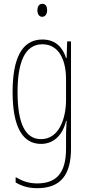

<svg xmlns="http://www.w3.org/2000/svg" viewBox="-20 -744 462 1006"><path d="M202 -724C182 -724 176 -706 176 -690C176 -672 184 -656 201 -656C217 -656 227 -670 227 -691C227 -707 221 -724 202 -724ZM202 -537C92 -537 46 -433 46 -262C46 -76 100 10 195 10C266 10 311 -43 326 -111H329C326 -70 326 -43 326 -12V35C326 163 275 217 175 217C130 217 98 205 62 184V212C95 232 132 242 175 242C297 242 352 173 352 35V-527H332L329 -440H326C311 -489 276 -537 202 -537ZM202 -512C291 -512 326 -426 326 -329V-221C326 -126 291 -15 195 -15C114 -15 72 -93 72 -262C72 -411 107 -512 202 -512Z"/></svg>

Font: Noto Sans Devanagari ExtraCondensed Thin
Style: Regular
Weight: 100
Width: 2
Designer: Jelle Bosma - Monotype Design Team
Foundry: Monotype Imaging Inc.
Version: Version 2.004